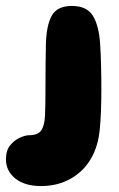

<svg xmlns="http://www.w3.org/2000/svg" viewBox="-45 -433 401 646"><path d="M93 193Q38 193 6.5 167.5Q-25 142 -25 103Q-25 73 -10.5 55.5Q4 38 22.5 30Q41 22 52 22Q82 22 93.5 6Q105 -10 106.5 -45Q108 -80 108 -136Q108 -223 109.5 -285Q111 -347 129 -380Q147 -413 197 -413Q247 -413 267.5 -380Q288 -347 292 -284Q296 -221 296 -132Q296 -51 290.5 4Q285 59 262 99Q238 142 194 167.5Q150 193 93 193Z"/></svg>

Font: Cherry Bomb One
Style: Regular
Weight: 400
Designer: satsuyako
Foundry: satsuyako
Version: Version 4.100; ttfautohint (v1.8.3)